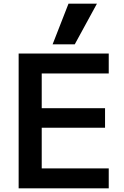

<svg xmlns="http://www.w3.org/2000/svg" viewBox="-20 -1020 674 1040"><path d="M81 0V-730H569V-622H206V-434H549V-328H206V-108H569V0ZM385 -780H265L351 -1000H505Z"/></svg>

Font: M PLUS 1 Thin SemiBold
Style: Regular
Weight: 600
Version: Version 1.001